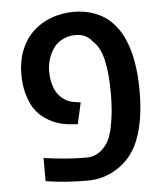

<svg xmlns="http://www.w3.org/2000/svg" viewBox="-49 -684 631 737"><g transform="rotate(-5 266.5 -315.0)"><path d="M256.3 9.8Q231 9.8 204.3 8.5Q177.7 7.3 154.5 5.1Q131.3 2.9 116.7 0.5L98.1 -2.4V-91.3Q142.1 -85 182.1 -81.8Q222.2 -78.6 262.7 -78.6Q285.6 -78.6 304.4 -88.9Q323.2 -99.1 336.9 -117.7Q349.1 -132.3 356.4 -153.8Q363.8 -175.3 367.2 -198.2Q372.1 -224.1 374.5 -252.2Q377 -280.3 377 -314Q377 -354.5 374.3 -386Q371.6 -417.5 365.2 -444.8Q359.4 -469.2 350.1 -488Q340.8 -506.8 326.7 -519Q313 -536.6 297.1 -543.7Q281.2 -550.8 262.7 -550.8Q234.9 -550.8 213.6 -540.5Q192.4 -530.3 179.7 -514.2Q165 -495.6 156.7 -471.2Q148.4 -446.8 148.4 -419.9Q148.4 -391.1 156 -366.5Q163.6 -341.8 176.8 -327.1Q188 -314 203.9 -305.2Q219.7 -296.4 240.2 -294.4L258.8 -291.5L240.2 -209L219.7 -210.9Q193.4 -211.9 169.2 -219.2Q145 -226.6 126 -238.3Q110.8 -247.1 97.4 -259.5Q84 -272 74.2 -287.1Q59.6 -310.5 50.3 -343.8Q41 -377 41 -418Q41 -469.2 57.6 -511Q74.2 -552.7 103.5 -580.6Q134.8 -610.4 175.8 -625.2Q216.8 -640.1 260.7 -640.1Q298.8 -640.1 330.1 -630.4Q361.3 -620.6 384.8 -604Q405.3 -589.4 423.8 -565.9Q442.4 -542.5 455.1 -511.7Q470.7 -475.6 479.2 -426Q487.8 -376.5 487.8 -315.4Q487.8 -249.5 477.8 -197.3Q467.8 -145 449.7 -108.4Q434.1 -77.1 412.1 -54.7Q390.1 -32.2 366.2 -19Q345.7 -6.3 318.8 1.7Q292 9.8 256.3 9.8Z"/></g></svg>

Font: Open Sans SemiCondensed SemiBold
Style: Regular
Weight: 600
Width: 4
Designer: Monotype Design Team
Foundry: Monotype Imaging Inc.
Version: Version 3.000